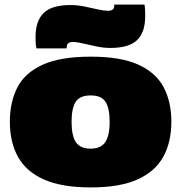

<svg xmlns="http://www.w3.org/2000/svg" viewBox="-20 -807 790 837"><path d="M23 -277Q23 -362 55.5 -425.5Q88 -489 165 -524.5Q242 -560 376 -560Q508 -560 584.5 -524.5Q661 -489 694 -425.5Q727 -362 727 -277Q727 -187 691.5 -123Q656 -59 579 -24.5Q502 10 376 10Q249 10 171.5 -24.5Q94 -59 58.5 -123Q23 -187 23 -277ZM292 -276Q292 -215 311 -187Q330 -159 375 -159Q419 -159 438.5 -187Q458 -215 458 -276Q458 -335 440 -363Q422 -391 375 -391Q328 -391 310 -363Q292 -335 292 -276ZM139 -596Q136 -609 135.5 -621.5Q135 -634 135 -646Q135 -716 170.5 -750.5Q206 -785 287 -785Q318 -785 349 -778.5Q380 -772 407 -766Q434 -760 450 -760Q478 -760 478 -781Q478 -786 478 -787H610Q612 -774 612.5 -761.5Q613 -749 613 -737Q613 -666 577.5 -632Q542 -598 461 -598Q432 -598 401 -604.5Q370 -611 342.5 -617.5Q315 -624 298 -624Q271 -624 271 -602Q271 -601 270.5 -599Q270 -597 270 -596Z"/></svg>

Font: Georama Extended Black
Style: Regular
Weight: 900
Width: 7
Designer: Jean-Baptiste Levee
Foundry: Production Type
Version: Version 1.000